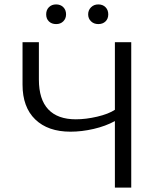

<svg xmlns="http://www.w3.org/2000/svg" viewBox="-20 -849 723 869"><path d="M500 -301Q458 -278 404 -265.5Q350 -253 299 -253Q197 -253 139.5 -308.5Q82 -364 82 -466V-658H156V-489Q156 -399 198.5 -354Q241 -309 323 -309Q369 -309 420 -321Q471 -333 500 -352V-658H574V0H500ZM234 -829Q254 -829 266.5 -816.5Q279 -804 279 -784Q279 -765 266.5 -752.5Q254 -740 234 -740Q214 -740 201.5 -752Q189 -764 189 -784Q189 -804 201.5 -816.5Q214 -829 234 -829ZM425 -829Q445 -829 457.5 -816.5Q470 -804 470 -784Q470 -764 457.5 -752Q445 -740 425 -740Q405 -740 392 -752.5Q379 -765 379 -784Q379 -803 392 -816Q405 -829 425 -829Z"/></svg>

Font: QiushuiShotai Bright
Style: Regular
Weight: 400
Designer: Christian Thalmann (Catharsis Fonts)
Version: Version 1.250;